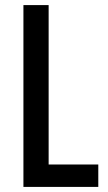

<svg xmlns="http://www.w3.org/2000/svg" viewBox="-20 -734 423 754"><path d="M72 0V-714H171V-88H366V0Z"/></svg>

Font: Noto Sans Kannada ExtraCondensed Medium
Style: Regular
Weight: 500
Width: 2
Designer: Jelle Bosma - Monotype Design Team
Foundry: Monotype Imaging Inc.
Version: Version 2.005; ttfautohint (v1.8.4.7-5d5b)